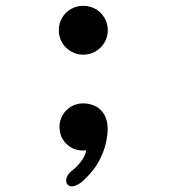

<svg xmlns="http://www.w3.org/2000/svg" viewBox="-20 -512 659 676"><path d="M273 -319.5Q249.5 -319.5 229.8 -331Q210 -342.5 198.5 -362Q187 -381.5 187 -405.5Q187 -429.5 198.5 -449.2Q210 -469 229.8 -480.2Q249.5 -491.5 273 -491.5Q297 -491.5 316.5 -480.2Q336 -469 347.8 -449.2Q359.5 -429.5 359.5 -405.5Q359.5 -381.5 347.8 -362Q336 -342.5 316.5 -331Q297 -319.5 273 -319.5ZM273 -148Q296 -148 315.5 -138.5Q335 -129 347 -108.8Q359 -88.5 359 -57.5Q359 -36 352.5 -7Q346 22 329 54.2Q312 86.5 280 117.5Q265 132.5 253.2 138.2Q241.5 144 233.5 144Q224.5 144 218.8 138.8Q213 133.5 213 123.5Q213 115 217.5 106.5Q222 98 237 86Q252.5 73.5 265.5 56.5Q278.5 39.5 284 17Q281.5 17.5 278.8 17.8Q276 18 273 18Q237.5 18 213.5 -5.8Q189.5 -29.5 189.5 -65Q189.5 -88 200.5 -106.8Q211.5 -125.5 230.5 -136.8Q249.5 -148 273 -148Z"/></svg>

Font: Sono ExtraLight Monospace SemiBold
Style: Regular
Weight: 600
Version: Version 2.112